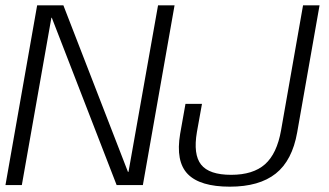

<svg xmlns="http://www.w3.org/2000/svg" viewBox="-30 -695 1234 721"><path d="M-9.5 0H52L163 -628.5H164.5L408 0H506.5L625.5 -675H563.5L452.5 -49.5H450.5L208 -675H109.5ZM833 6Q943.5 6 1005.5 -43.2Q1067.5 -92.5 1086 -198L1170 -675H1108L1025.5 -206Q1010 -118 965.2 -78.2Q920.5 -38.5 838 -38.5Q755.5 -38.5 725.2 -76.8Q695 -115 709.5 -199.5L728.5 -305H666.5L646.5 -192.5Q629 -88.5 675.2 -41.2Q721.5 6 833 6Z"/></svg>

Font: Anybody Thin Light
Style: Italic
Weight: 300
Italic angle: -10°
Version: Version 1.113;gftools[0.9.25]